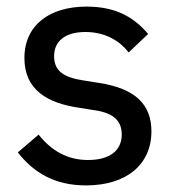

<svg xmlns="http://www.w3.org/2000/svg" viewBox="-20 -550 530 582"><path d="M241 12C363 12 439 -51 439 -152C439 -232 392 -282 278 -299L234 -306C174 -315 144 -334 144 -380C144 -424 176 -453 239 -453C301 -453 345 -424 370 -391L429 -447C385 -499 330 -530 242 -530C133 -530 54 -476 54 -374C54 -278 123 -237 222 -223L266 -216C329 -207 349 -180 349 -142C349 -94 313 -65 247 -65C184 -65 136 -93 97 -142L34 -88C82 -27 145 12 241 12Z"/></svg>

Font: IBM Plex Thai Looped Text
Style: Regular
Weight: 450
Designer: Mike Abbink, Paul van der Laan, Pieter van Rosmalen, Ben Mitchell, Mark Frömberg
Foundry: Bold Monday
Version: Version 1.0